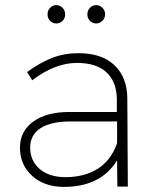

<svg xmlns="http://www.w3.org/2000/svg" viewBox="-20 -730 607 751"><path d="M58.1 -151.9Q58.1 -216.8 109.9 -254.4Q161.6 -292 252 -292H437V-342.8Q436 -410.2 396.7 -447Q357.4 -483.9 280.8 -483.9Q195.3 -483.9 106 -416L85.9 -448.2Q136.2 -484.9 183.6 -503.4Q231 -522 287.1 -522Q377.9 -522 427.5 -475.1Q477.1 -428.2 478 -346.2L480 0H439L438 -103Q374.5 1 230 1Q153.3 1 105.7 -42.2Q58.1 -85.4 58.1 -151.9ZM98.1 -152.8Q98.1 -100.6 135.5 -68.8Q172.9 -37.1 235.8 -37.1Q310.5 -37.1 362.5 -70.1Q414.6 -103 438 -169.9V-254.9H255.9Q179.2 -254.9 138.7 -228.8Q98.1 -202.6 98.1 -152.8ZM176 -648.4Q166 -658.7 166 -673.8Q166 -689 176 -699.5Q186 -710 200.2 -710Q214.4 -710 224.6 -699.5Q234.9 -689 234.9 -673.8Q234.9 -658.7 224.6 -648.4Q214.4 -638.2 200.2 -638.2Q186 -638.2 176 -648.4ZM391.1 -673.8Q391.1 -659.2 380.6 -648.7Q370.1 -638.2 356 -638.2Q341.8 -638.2 331.8 -648.4Q321.8 -658.7 321.8 -673.8Q321.8 -689 331.8 -699.5Q341.8 -710 356 -710Q370.1 -710 380.6 -699.5Q391.1 -689 391.1 -673.8Z"/></svg>

Font: Montserrat Ultra Light
Style: Regular
Weight: 200
Designer: Julieta Ulanovsky
Foundry: Julieta Ulanovsky
Version: Version 3.001;PS 003.001;hotconv 1.0.70;makeotf.lib2.5.58329